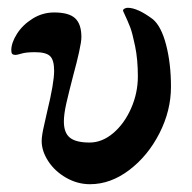

<svg xmlns="http://www.w3.org/2000/svg" viewBox="-20 -458 493 493"><path d="M87 -96Q87 -110 93.5 -137.5Q100 -165 101 -171Q119 -245 119 -276Q119 -304 108.5 -314Q98 -324 70 -324Q47 -324 35.5 -320.5Q24 -317 20 -317Q14 -317 11.5 -319.5Q9 -322 9 -329Q9 -348 23.5 -371Q38 -394 63.5 -410Q89 -426 119 -426Q157 -426 173 -411Q189 -396 189 -363Q189 -351 183 -324Q177 -297 169 -268Q157 -222 150.5 -193.5Q144 -165 144 -146Q144 -117 159.5 -104.5Q175 -92 210 -92Q242 -92 270.5 -116Q299 -140 316.5 -179.5Q334 -219 334 -262Q334 -305 327 -339Q320 -373 314.5 -387.5Q309 -402 296 -430V-431Q296 -434 300 -436Q304 -438 308 -438Q333 -438 372 -409Q394 -391 406.5 -343Q419 -295 419 -235Q419 -174 389.5 -116Q360 -58 312 -21.5Q264 15 211 15Q179 15 150 -1.5Q121 -18 104 -44Q87 -70 87 -96Z"/></svg>

Font: EB Garamond SemiBold
Style: Regular
Weight: 600
Designer: Georg Duffner and Octavio Pardo
Foundry: Georg Duffner
Version: Version 1.000